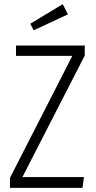

<svg xmlns="http://www.w3.org/2000/svg" viewBox="-20 -904 463 924"><path d="M388 -685V-637L88 -52H384L377 0H28V-48L328 -635H57V-685ZM282 -884 307 -835 142 -758 126 -790Z"/></svg>

Font: Fira Sans Extra Condensed Light
Style: Regular
Weight: 300
Width: 1
Designer: Carrois Corporate & Edenspiekermann AG
Foundry: Carrois Corporate GbR & Edenspiekermann AG
Version: Version 4.203